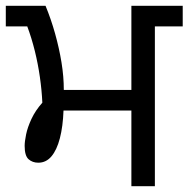

<svg xmlns="http://www.w3.org/2000/svg" viewBox="-27 -642 650 662"><path d="M426 0V-261H192Q190 -206 179.5 -165.5Q169 -125 150.5 -103Q132 -81 105 -81Q85 -81 71.5 -93Q58 -105 58 -139Q58 -154 63 -178.5Q68 -203 81.5 -232Q95 -261 119 -288Q117 -331 110.5 -376.5Q104 -422 93 -466.5Q82 -511 67 -551H-7V-622H130Q149 -576 163 -526Q177 -476 185 -427Q193 -378 193 -332H426V-622H603V-551H507V0Z"/></svg>

Font: hexlgurmukhi05
Style: Book
Weight: 400
Designer: Jelle Bosma - Monotype Design Team
Foundry: Monotype Imaging Inc.
Version: Version 2.003